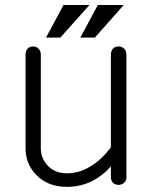

<svg xmlns="http://www.w3.org/2000/svg" viewBox="-20 -723 623 760"><path d="M480.5 -21.5V-505.9Q480.5 -521.5 470.7 -531.2Q461.9 -539.1 449.2 -539.1Q436.5 -539.1 427.7 -531.2Q418.9 -521.5 418.9 -505.9V-139.6Q381.8 -90.8 339.8 -65.4Q294.9 -37.1 245.1 -37.1Q196.3 -37.1 168 -68.4Q141.6 -96.7 141.6 -136.7V-505.9Q141.6 -521.5 131.8 -531.2Q123 -539.1 111.3 -539.1Q98.6 -539.1 89.8 -531.2Q81.1 -521.5 81.1 -505.9V-136.7Q81.1 -75.2 122.1 -32.2Q168 16.6 245.1 16.6Q300.8 16.6 347.7 -7.8Q388.7 -29.3 418.9 -64.5V-21.5Q418.9 -7.8 427.7 1Q436.5 8.8 449.2 8.8Q461.9 8.8 470.7 1Q480.5 -7.8 480.5 -21.5ZM334 -703.1H231.4L162.1 -574.2H218.8ZM469.7 -703.1H367.2L297.9 -574.2H355.5Z"/></svg>

Font: Gulim
Style: Regular
Weight: 400
Version: Version 2.21